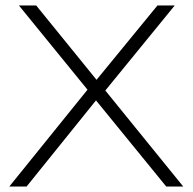

<svg xmlns="http://www.w3.org/2000/svg" viewBox="-20 -680 703 700"><path d="M49 -660H112L332 -389L554 -660H617L364 -350L648 0H586L330 -314L77 0H14L299 -353Z"/></svg>

Font: Lil Grotesk Light
Style: Regular
Weight: 300
Designer: Bastien Sozeau
Foundry: NBR — Bastien Sozeau
Version: Version 3.003; ttfautohint (v1.8.4.7-5d5b);gftools[0.9.33]